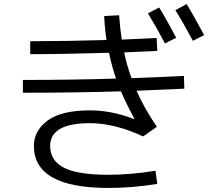

<svg xmlns="http://www.w3.org/2000/svg" viewBox="-20 -869 1040 946"><path d="M709 -803.2 764.2 -832Q805.2 -765.1 848.1 -683.1L793 -654.8Q756.8 -724.1 709 -803.2ZM844.2 -818.8 899.9 -849.1Q939.9 -782.2 985.8 -695.8L930.2 -668Q886.2 -751 844.2 -818.8ZM493.2 -790 566.9 -793.9Q571.8 -725.1 580.1 -673.8Q634.3 -675.8 752 -682.1L754.9 -618.2Q699.7 -615.2 591.8 -610.8Q605 -545.9 627.9 -483.9Q722.2 -486.8 886.2 -495.1L888.2 -432.1Q811 -428.2 652.8 -421.9Q689 -338.9 752.9 -244.1L685.1 -196.8Q545.9 -261.7 423.8 -262.2Q227.1 -262.2 227.1 -149.9Q227.1 -78.1 294.4 -43Q361.8 -7.8 514.2 -7.8Q621.1 -7.8 746.1 -27.8L754.9 37.1Q631.8 57.1 514.2 57.1Q147 57.1 147 -149.9Q147 -225.1 214.6 -275.1Q282.2 -325.2 423.8 -325.2Q529.8 -325.2 641.1 -282.2L642.1 -284.2Q601.1 -359.4 576.2 -418.9Q348.1 -412.1 92.8 -412.1V-475.1Q335 -475.1 551.8 -481.9Q531.7 -539.1 517.1 -608.9Q286.1 -602.1 128.9 -602.1V-666Q313 -666 504.9 -671.9Q496.1 -729 493.2 -790Z"/></svg>

Font: WebKoruri
Style: Regular
Weight: 400
Foundry: lindwurm / mohemohe
Version: Version 1.00